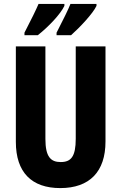

<svg xmlns="http://www.w3.org/2000/svg" viewBox="-20 -951 619 981"><path d="M473 -921V-931H340C330 -905 303 -850 269 -784V-771H343C387 -810 455 -882 473 -921ZM309 -921V-931H177C166 -905 140 -851 105 -784V-771H173C229 -815 290 -880 309 -921ZM519 -228V-714H367V-242C367 -151 343 -123 290 -123C239 -123 212 -150 212 -241V-714H61V-226C61 -70 142 10 288 10C438 10 519 -74 519 -228Z"/></svg>

Font: Noto Sans Sinhala UI ExtraCondensed ExtraBold
Style: Regular
Weight: 800
Width: 2
Designer: Jelle Bosma - Monotype Design Team
Foundry: Monotype Imaging Inc.
Version: Version 2.006